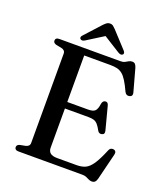

<svg xmlns="http://www.w3.org/2000/svg" viewBox="-161 -995 969 1123"><g transform="rotate(20 323.5 -433.5)"><path d="M206 -369.5H379Q410 -369.5 422.2 -381.2Q434.5 -393 439 -427.5Q441 -437.5 445.8 -442.8Q450.5 -448 458.5 -449Q474.5 -451 479.5 -431L517 -288Q519.5 -277 516.8 -270.8Q514 -264.5 505 -262Q497 -259.5 489.8 -262.2Q482.5 -265 478 -273Q465.5 -296.5 454.8 -308.5Q444 -320.5 430.8 -324.8Q417.5 -329 397 -329H206ZM56.5 -681.5Q56.5 -690.5 62.5 -695.2Q68.5 -700 81.5 -700H461Q477 -700 487.2 -705.5Q497.5 -711 506.5 -716.2Q515.5 -721.5 527 -721.5Q538.5 -721.5 545 -714.8Q551.5 -708 556 -693L594.5 -553Q597.5 -543 594 -536Q590.5 -529 581.5 -526.5Q571.5 -523.5 563 -527.5Q554.5 -531.5 549.5 -542Q532 -580 517.5 -603.2Q503 -626.5 488 -638.5Q473 -650.5 455 -654.8Q437 -659 412 -659H250V-85.5Q250 -63 263.8 -52Q277.5 -41 306.5 -41H427Q459 -41 481.8 -51.5Q504.5 -62 525.5 -93.2Q546.5 -124.5 572 -186.5Q576 -196 582.8 -199.5Q589.5 -203 598 -202Q608.5 -200.5 612.8 -193.2Q617 -186 614 -174.5L573.5 -10.5Q569.5 4.5 562.5 11.5Q555.5 18.5 542.5 18.5Q532.5 18.5 523.5 14Q514.5 9.5 504 4.8Q493.5 0 478.5 0H81.5Q68.5 0 62.5 -5Q56.5 -10 56.5 -18.5Q56.5 -33.5 75.5 -38.5L108.5 -45Q120.5 -47.5 127 -54.2Q133.5 -61 133.5 -72V-628Q133.5 -639 127 -645.8Q120.5 -652.5 108.5 -655L75.5 -661.5Q56.5 -666.5 56.5 -681.5ZM348.5 -821H308.5L432 -743.5Q449.5 -733 459.5 -741Q464 -744 464.2 -750.2Q464.5 -756.5 458 -764L365 -865Q355.5 -875 348 -880.8Q340.5 -886.5 329 -886.5Q317.5 -886.5 309.5 -880.8Q301.5 -875 291.5 -865L199.5 -764Q192.5 -756.5 193 -750.2Q193.5 -744 198 -741Q208 -733 225 -743.5Z"/></g></svg>

Font: Fraunces 10pt
Style: Regular
Weight: 400
Version: Version 1.000;[b76b70a41]